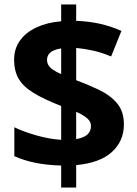

<svg xmlns="http://www.w3.org/2000/svg" viewBox="-20 -779 612 857"><path d="M253 -40Q188 -42 137 -52.5Q86 -63 44 -82V-211Q85 -191 143 -174.5Q201 -158 253 -155V-306Q176 -336 129.5 -364.5Q83 -393 63 -428Q43 -463 43 -512Q43 -562 69.5 -598.5Q96 -635 143.5 -657Q191 -679 253 -684V-759H320V-686Q376 -684 425.5 -673Q475 -662 522 -641L476 -527Q436 -544 395.5 -553Q355 -562 320 -565V-421Q374 -401 423 -377.5Q472 -354 502.5 -318Q533 -282 533 -223Q533 -150 480 -101Q427 -52 320 -42V58H253ZM320 -158Q354 -164 370 -178.5Q386 -193 386 -216Q386 -230 378.5 -240.5Q371 -251 356.5 -260.5Q342 -270 320 -280ZM253 -563Q233 -560 219 -553.5Q205 -547 197.5 -536.5Q190 -526 190 -512Q190 -498 196.5 -487.5Q203 -477 217 -467.5Q231 -458 253 -448Z"/></svg>

Font: Noto Sans Telugu
Style: Regular
Weight: 400
Designer: Jelle Bosma - Monotype Design Team
Foundry: Monotype Imaging Inc.
Version: Version 2.003